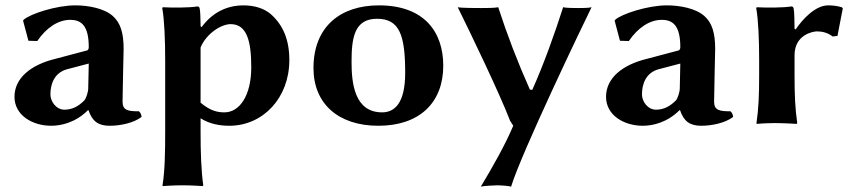

<svg xmlns="http://www.w3.org/2000/svg" viewBox="-20 -459 3183 716"><path d="M437 -80C437 -109 441 -266 441 -277C441 -337 429 -374 401 -399C369 -428 309 -439 261 -439C189 -439 93 -407 69 -386L66 -382L86 -307L119 -306C153 -356 197 -385 242 -385C286 -385 311 -360 311 -283C311 -276 308 -272 305 -271L188 -240C92 -217 34 -166 34 -98C34 -29 101 10 171 10C210 10 263 -3 308 -48H310C324 -7 346 10 389 10C428 10 478 0 508 -23C507 -32 504 -39 498 -44C458 -44 437 -47 437 -80ZM311 -222 309 -129C309 -116 301 -91 294 -84C271 -61 248 -50 220 -50C190 -50 168 -80 168 -107C168 -143 181 -188 231 -201Z M732 -358 728 -361C728 -384 727 -417 725 -425C724 -432 722 -435 716 -435C687 -430 622 -430 587 -432L585 -429C593 -386 596 -310 596 -235V32C596 106 595 178 586 232L587 235C587 235 626 232 661 232C695 232 736 235 736 235L738 232C730 175 728 107 728 32V-18C761 3 798 10 835 10C961 10 1059 -94 1059 -235C1059 -310 1036 -366 989 -407C965 -427 931 -439 887 -439C844 -439 781 -425 732 -358ZM728 -282C750 -335 806 -369 840 -369C901 -369 917 -305 917 -208C917 -102 873 -40 817 -40C792 -40 765 -45 728 -76Z M1149 -205C1149 -72 1242 10 1391 10C1544 10 1633 -76 1633 -214C1633 -340 1562 -439 1393 -439C1250 -439 1149 -360 1149 -205ZM1386 -389C1471 -389 1491 -326 1491 -187C1491 -72 1450 -40 1405 -40C1301 -40 1291 -151 1291 -228C1291 -315 1300 -389 1386 -389Z M1687 -432C1732 -341 1844 -109 1882 -9L1894 10C1862 85 1818 162 1773 237C1783 234 1827 232 1837 232C1847 232 1876 234 1886 237C1924 112 2153 -365 2186 -432C2176 -429 2147 -429 2137 -429C2127 -429 2090 -429 2080 -432C2048 -332 2008 -220 1965 -124L1956 -125C1910 -228 1871 -330 1838 -432C1825 -429 1789 -429 1775 -429C1762 -429 1701 -429 1687 -432Z M2643 -80C2643 -109 2647 -266 2647 -277C2647 -337 2635 -374 2607 -399C2575 -428 2515 -439 2467 -439C2395 -439 2299 -407 2275 -386L2272 -382L2292 -307L2325 -306C2359 -356 2403 -385 2448 -385C2492 -385 2517 -360 2517 -283C2517 -276 2514 -272 2511 -271L2394 -240C2298 -217 2240 -166 2240 -98C2240 -29 2307 10 2377 10C2416 10 2469 -3 2514 -48H2516C2530 -7 2552 10 2595 10C2634 10 2684 0 2714 -23C2713 -32 2710 -39 2704 -44C2664 -44 2643 -47 2643 -80ZM2517 -222 2515 -129C2515 -116 2507 -91 2500 -84C2477 -61 2454 -50 2426 -50C2396 -50 2374 -80 2374 -107C2374 -143 2387 -188 2437 -201Z M2947 -349 2943 -352C2943 -375 2942 -417 2940 -425C2939 -432 2937 -435 2931 -435C2902 -430 2837 -430 2802 -432L2800 -429C2808 -386 2811 -310 2811 -235V-180C2811 -105 2809 -54 2801 0L2802 3C2802 3 2834 0 2869 0C2903 0 2951 3 2951 3L2953 0C2945 -57 2943 -104 2943 -180V-253C2943 -330 3012 -342 3027 -342C3046 -342 3067 -337 3085 -323L3103 -325L3123 -428L3119 -432C3102 -437 3086 -439 3068 -439C3021 -439 2973 -388 2947 -349Z"/></svg>

Font: Libertinus Sans
Style: Bold
Weight: 700
Designer: Philipp H. Poll, Khaled Hosny
Foundry: Caleb Maclennan
Version: Version 7.050;RELEASE